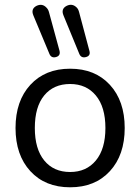

<svg xmlns="http://www.w3.org/2000/svg" viewBox="-20 -787 596 816"><path d="M317 -558 250 -721Q238 -749 263 -762Q287 -774 306 -755Q313 -748 316 -736L360 -571Q366 -550 345.5 -544.5Q325 -539 317 -558ZM190 -558 122 -721Q110 -749 135 -762Q160 -774 178 -754Q185 -747 188 -736L233 -571Q238 -550 218 -544.5Q198 -539 190 -558ZM447 -59.5Q384 9 278 9Q172 9 109 -59.5Q46 -128 46 -243Q46 -358 109 -426.5Q172 -495 278 -495Q384 -495 447 -426.5Q510 -358 510 -243Q510 -128 447 -59.5ZM278 -56Q347 -56 387.5 -105Q428 -154 428 -243Q428 -332 387.5 -381Q347 -430 278 -430Q208 -430 168 -381.5Q128 -333 128 -243Q128 -154 168 -105Q208 -56 278 -56Z"/></svg>

Font: Nunito
Style: Regular
Weight: 400
Designer: Vernon Adams
Foundry: Vernon Adams
Version: Version 3.602